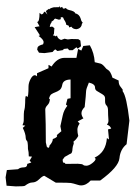

<svg xmlns="http://www.w3.org/2000/svg" viewBox="-22 -649 487 671"><path d="M198.2 -81.1Q206.1 -80.6 206.5 -76.2L249.5 -76.7Q265.6 -76.2 268.6 -73Q271.5 -69.8 279.3 -69.8Q289.1 -69.8 300.5 -78.9Q312 -87.9 312 -93.3Q312 -96.2 308.6 -98.1Q348.1 -116.7 351.6 -166.5L358.9 -161.6L355.5 -196.8L366.7 -199.7Q362.3 -210.4 351.6 -213.4Q356.9 -219.7 356.9 -226.1V-230Q355.5 -247.6 355.5 -262.7Q355.5 -275.4 350.3 -280.3Q345.2 -285.2 345.2 -294.9V-304.7Q345.2 -312 340.3 -316.2Q335.4 -320.3 328.9 -323.7Q322.3 -327.1 316.2 -331.3Q310.1 -335.4 310.1 -343.3Q310.1 -355.5 288.6 -360.4Q278.8 -337.9 278.8 -329.3Q278.8 -320.8 273.9 -274.9Q262.7 -263.7 262.7 -253.4Q262.7 -244.6 269.5 -235.4L249.5 -224.6L256.3 -217.3Q248.5 -206.1 248.5 -195.8Q248.5 -184.6 251.5 -173.8Q244.6 -161.1 234.9 -154.3L235.8 -147.5Q231.4 -134.8 231.4 -129.9Q231 -111.8 223.1 -111.3L204.1 -100.6L196.8 -90.8ZM146 -132.3Q150.9 -132.8 150.9 -140.1Q162.6 -152.8 162.6 -163.1Q177.7 -168.5 177.7 -173.8L176.3 -176.8L192.4 -190.4L189 -208Q193.4 -227.5 197.3 -245.8Q201.2 -264.2 213.4 -279.3L208.5 -283.7L213.9 -303.7L224.6 -305.7V-371.1Q199.2 -370.6 195.8 -353.5Q193.4 -339.4 186 -334.2Q178.7 -329.1 171.1 -326.4Q163.6 -323.7 157.7 -319.8Q151.9 -315.9 148.9 -302.7L152.3 -304.2Q152.3 -290 144.3 -282Q136.2 -273.9 136.2 -266.1Q138.2 -220.7 138.2 -151.4L141.6 -136.2ZM1 0 -2.4 -29.3 2 -54.7 41 -57.6Q48.3 -64 60.8 -64Q73.2 -64 73.2 -76.2L87.4 -81.1Q85 -84.5 81.5 -87.4L89.8 -101.6L78.6 -102.5Q78.6 -118.7 75.7 -128.4Q75.7 -157.7 70.8 -157.7Q67.9 -162.6 67.9 -167Q67.9 -181.2 57.6 -202.1L66.4 -210L56.6 -211.4Q61 -220.7 61 -229Q61 -255.9 62 -260.3Q65.9 -273.9 65.9 -289.6Q65.9 -314 69.3 -314L73.2 -310.1Q77.6 -310.1 77.6 -346.2Q77.6 -358.9 84.7 -372.6Q91.8 -386.2 99.6 -386.2Q103.5 -386.2 107.4 -382.3V-393.1L147.5 -410.6V-422.4L158.2 -416.5Q177.7 -446.8 203.1 -446.8H245.1L251 -478L262.2 -472.2L269 -488.3L292 -490.7Q307.1 -463.9 309.1 -431.6L329.1 -426.8Q336.4 -424.8 346.2 -412.6Q349.6 -407.7 354.5 -405.3Q364.3 -400.4 371.1 -377.4L392.6 -367.7Q392.6 -354.5 397.9 -347.7Q403.3 -340.8 406.7 -335.9V-330.1Q420.4 -312.5 430.2 -227.5L420.4 -145Q398.4 -127.4 395.5 -96.2Q392.6 -64.9 328.1 -18.1H294.9Q279.3 -1 261.2 -1Q255.9 -1 250.5 -2.9Q233.4 -8.3 225.6 -9.5Q217.8 -10.7 172.9 -10.7L132.8 -34.7Q126.5 -33.7 115.7 -23.4Q104 -11.2 90.3 -11.2Q80.1 -11.2 65.4 0Q63.5 2.4 33.2 2.4ZM133.3 -463.4 114.3 -464.8 107.9 -475.6 109.4 -483.4Q111.8 -489.7 128.4 -494.1Q130.4 -498.5 130.4 -501.5Q130.4 -511.2 112.8 -523.4L117.7 -525.4L99.1 -554.2L116.2 -557.1L107.9 -572.3Q116.2 -572.3 116.2 -604L123 -598.6Q129.9 -600.1 131.3 -606.4L134.8 -608.4L143.6 -598.1L138.2 -610.4L148.9 -618.2L150.4 -616.2Q151.4 -620.1 166 -623.5L185.1 -624V-628.9L188.5 -622.1L195.3 -625L197.8 -619.6L201.7 -618.7L208.5 -621.1Q210.4 -616.7 218.3 -614.3Q239.7 -609.9 240.7 -602.5Q255.4 -599.6 260.3 -583Q262.2 -573.7 267.1 -570.3Q263.7 -566.4 262.7 -559.1Q258.3 -548.8 245.1 -546.9Q232.4 -547.4 227.5 -555.7L219.7 -553.2L218.3 -559.1L209.5 -562.5Q209 -570.3 201.7 -580.6L198.2 -588.4L190.4 -588.9V-582L184.1 -580.1L170.9 -584Q168 -583.5 165.5 -578.6L157.2 -572.3L158.2 -569.8Q153.8 -567.4 151.9 -554.7L160.2 -556.2L168 -550.8L166.5 -530.8L163.1 -524.9Q170.9 -524.9 172.4 -521.5L177.2 -524.9Q178.7 -514.2 191.4 -509.3L203.6 -513.7L214.8 -511.2L228 -512.7L251.5 -512.2L258.8 -507.3L261.2 -487.3L249.5 -479L245.1 -483.9L231.9 -473.6H219.7L214.8 -479.5L197.3 -477.5L201.7 -474.6L178.7 -470.7L170.9 -476.6Q165.5 -472.2 161.6 -467.3Q140.1 -464.8 133.3 -463.4Z"/></svg>

Font: Truetypewriter PolyglOTT
Style: Regular
Weight: 400
Designer: Sergey Beatoff a.k.a. Sam_T
Version: Version 3.76